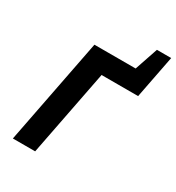

<svg xmlns="http://www.w3.org/2000/svg" viewBox="-191 -925 957 1042"><g transform="rotate(30 287.5 -404.0)"><path d="M522.5 -539.1H293.5L188.5 0H48.8L177.7 -662.1H436L485.4 -807.6H574.7Z"/></g></svg>

Font: PT Astra Sans
Style: Bold Italic
Weight: 700
Italic angle: -16°
Designer: A.Korolkova, I. Chaeva
Foundry: ParaType Ltd
Version: Version 1.002W